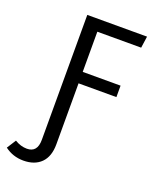

<svg xmlns="http://www.w3.org/2000/svg" viewBox="-231 -782 882 1087"><g transform="rotate(20 210.5 -238.5)"><path d="M453 -618H189V-376H417V-307H189V60Q189 134 150.5 172.5Q112 211 44 211Q-19 211 -68 174L-33 119Q3 141 40 141Q103 141 103 65V-688H463Z"/></g></svg>

Font: FiraGO Book
Style: Regular
Weight: 350
Designer: bBox Type
Foundry: bBox Type GmbH
Version: Version 1.001;PS 001.001;hotconv 1.0.88;makeotf.lib2.5.64775